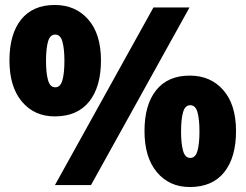

<svg xmlns="http://www.w3.org/2000/svg" viewBox="-20 -744 988 772"><path d="M200 -724Q284 -724 335 -665.5Q386 -607 386 -501Q386 -395 338.5 -335.5Q291 -276 200 -276Q118 -276 68 -335.5Q18 -395 18 -501Q18 -607 65 -665.5Q112 -724 200 -724ZM742 -714 346 0H201L597 -714ZM202 -605Q181 -605 173 -576.5Q165 -548 165 -499Q165 -451 173 -422Q181 -393 202 -393Q223 -393 231 -421.5Q239 -450 239 -499Q239 -548 231 -576.5Q223 -605 202 -605ZM743 -440Q827 -440 878 -381.5Q929 -323 929 -217Q929 -111 881.5 -51.5Q834 8 743 8Q661 8 611 -51.5Q561 -111 561 -217Q561 -323 608 -381.5Q655 -440 743 -440ZM745 -321Q724 -321 716 -292.5Q708 -264 708 -215Q708 -167 716 -138Q724 -109 745 -109Q766 -109 774 -137.5Q782 -166 782 -215Q782 -265 774 -293Q766 -321 745 -321Z"/></svg>

Font: Noto Sans Arabic Blk
Style: Regular
Weight: 900
Designer: Monotype Design Team, Nadine Chahine, Nizar Qandah and Khaled Hosny
Foundry: Monotype Imaging Inc.
Version: Version 2.012; ttfautohint (v1.8.4.7-5d5b)